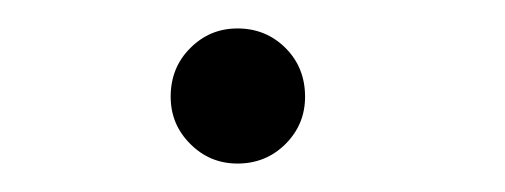

<svg xmlns="http://www.w3.org/2000/svg" viewBox="-20 -103 355 135"><path d="M147 12Q127.5 12 113.8 -1.8Q100 -15.5 100 -35Q100 -55.5 113.8 -69.2Q127.5 -83 147 -83Q167 -83 180.8 -69.2Q194.5 -55.5 194.5 -35Q194.5 -15.5 180.8 -1.8Q167 12 147 12Z"/></svg>

Font: League Spartan Thin Thin
Style: Regular
Weight: 250
Version: Version 2.002